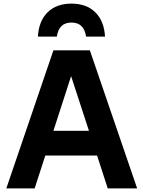

<svg xmlns="http://www.w3.org/2000/svg" viewBox="-20 -1044 794 1064"><path d="M276 -765H478L740 0H577L518 -182H231L172 0H15ZM473 -319 374 -622 276 -319ZM376 -1024Q459 -1024 508 -976Q557 -928 562 -841H457Q446 -919 376 -919Q306 -919 295 -841H190Q195 -928 244 -976Q293 -1024 376 -1024Z"/></svg>

Font: Application
Style: Bold
Weight: 700
Designer: Wei Huang
Foundry: Wei Huang
Version: Version 0.012